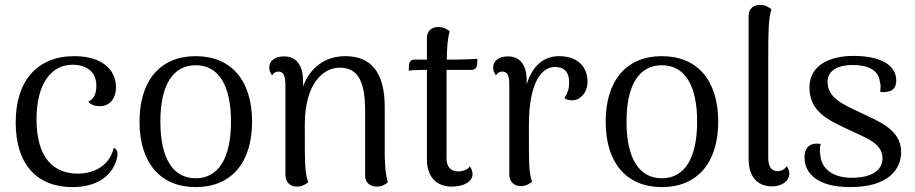

<svg xmlns="http://www.w3.org/2000/svg" viewBox="-20 -750 3731 783"><path d="M276 13C364 13 432 -24 454 -95C465 -128 457 -142 444 -147C427 -77 368 -42 297 -42C204 -42 129 -100 129 -263C129 -409 189 -486 276 -486C328 -486 373 -461 373 -400C373 -369 363 -345 340 -336C351 -321 370 -317 387 -317C426 -317 453 -347 453 -394C453 -468 393 -521 283 -521C130 -521 44 -418 44 -251C44 -79 131 13 276 13Z M778 13C923 13 1008 -86 1008 -254C1008 -422 923 -521 778 -521C634 -521 549 -422 549 -254C549 -86 634 13 778 13ZM778 -23C685 -23 634 -105 634 -254C634 -403 685 -484 778 -484C871 -484 922 -403 922 -254C922 -105 871 -23 778 -23Z M1549 -114V-313C1549 -449 1498 -521 1388 -521C1307 -521 1244 -475 1216 -397V-417C1216 -486 1188 -520 1138 -520C1100 -520 1078 -501 1078 -474C1078 -463 1082 -453 1090 -442C1096 -456 1109 -458 1116 -458C1135 -458 1143 -444 1144 -406V-37C1144 -7 1163 11 1191 11C1213 11 1229 0 1237 -7C1223 -45 1223 -80 1223 -241C1223 -412 1300 -474 1365 -474C1442 -474 1468 -415 1469 -303V-33C1469 -6 1489 11 1516 11C1537 11 1551 3 1562 -7C1552 -36 1550 -79 1549 -114Z M1842 -507H1802C1803 -561 1806 -596 1814 -622C1806 -629 1791 -640 1768 -640C1741 -640 1721 -624 1721 -596V-507H1670C1658 -507 1649 -500 1648 -485L1647 -462C1660 -464 1694 -465 1707 -465H1721V-100C1721 -30 1759 11 1822 11C1871 11 1907 -9 1907 -40C1907 -49 1904 -61 1896 -72C1889 -58 1867 -51 1849 -51C1817 -51 1801 -71 1801 -105V-427V-465H1904C1916 -465 1925 -474 1926 -488L1927 -510C1917 -509 1852 -507 1842 -507Z M2261 -521C2197 -521 2151 -482 2128 -406V-411C2130 -484 2102 -520 2051 -520C2013 -520 1991 -501 1991 -474C1991 -463 1995 -453 2003 -442C2009 -456 2022 -458 2029 -458C2048 -458 2057 -444 2057 -406V-38C2057 -8 2078 9 2103 9C2126 9 2142 -2 2150 -9C2136 -47 2137 -82 2137 -241C2137 -414 2189 -477 2243 -477C2280 -477 2301 -457 2301 -415C2301 -393 2298 -375 2282 -351C2288 -344 2301 -340 2317 -341C2348 -343 2376 -373 2376 -417C2376 -484 2328 -521 2261 -521Z M2679 13C2824 13 2909 -86 2909 -254C2909 -422 2824 -521 2679 -521C2535 -521 2450 -422 2450 -254C2450 -86 2535 13 2679 13ZM2679 -23C2586 -23 2535 -105 2535 -254C2535 -403 2586 -484 2679 -484C2772 -484 2823 -403 2823 -254C2823 -105 2772 -23 2679 -23Z M3128 10C3166 10 3199 -10 3199 -42C3199 -50 3196 -62 3188 -73C3181 -59 3165 -52 3151 -52C3126 -52 3113 -71 3113 -105V-517C3113 -620 3114 -675 3126 -712C3118 -719 3103 -730 3080 -730C3053 -730 3033 -714 3033 -686V-101C3033 -31 3068 10 3128 10Z M3447 13C3607 13 3655 -63 3655 -130C3655 -222 3564 -255 3484 -293C3417 -325 3355 -351 3355 -416C3355 -467 3404 -485 3458 -485C3522 -485 3563 -462 3568 -418C3572 -406 3572 -390 3569 -376C3579 -374 3588 -373 3598 -376C3626 -379 3635 -399 3635 -422C3635 -485 3570 -522 3461 -522C3365 -522 3281 -485 3281 -393C3281 -293 3361 -259 3439 -222C3509 -188 3579 -168 3579 -104C3579 -51 3527 -25 3454 -25C3376 -25 3328 -62 3325 -121C3323 -137 3323 -149 3327 -163C3277 -171 3261 -142 3261 -108C3261 -41 3316 13 3447 13Z"/></svg>

Font: Arima Koshi
Style: Regular
Weight: 400
Designer: Joana Correia and Natanael Gama
Foundry: NDISCOVER
Version: Version 1.019;PS 001.019;hotconv 1.0.88;makeotf.lib2.5.64775